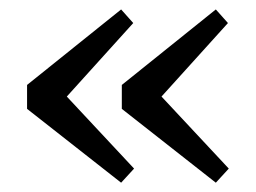

<svg xmlns="http://www.w3.org/2000/svg" viewBox="-20 -432 553 415"><path d="M446.5 -37.1 243.3 -196.7V-248.4L446.5 -411.6L472.7 -382.2L329.1 -223.3L474.5 -67.6ZM241.8 -37.1 38.5 -196.7V-248.4L241.8 -411.6L268 -382.2L124.4 -223.3L269.8 -67.6Z"/></svg>

Font: Rasa
Style: Regular
Weight: 400
Version: Version 1.000;PS 1.000;hotconv 1.0.88;makeotf.lib2.5.647800;